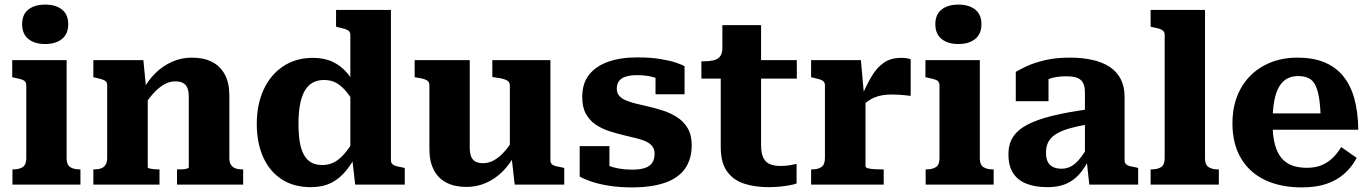

<svg xmlns="http://www.w3.org/2000/svg" viewBox="-20 -801 5947 833"><path d="M176 -610Q130 -610 103 -632Q76 -654 76 -696Q76 -738 103 -759.5Q130 -781 176 -781Q222 -781 249 -759.5Q276 -738 276 -696Q276 -654 249 -632Q222 -610 176 -610ZM269 -540V-114Q269 -86 284.5 -76Q300 -66 327 -66H329V0H34V-66H36Q63 -66 78.5 -76Q94 -86 94 -114V-431Q94 -447 81.5 -453Q69 -459 42 -464L33 -466V-540Z M385 0V-66H388Q406 -66 418.5 -70.5Q431 -75 438 -86Q445 -97 445 -116V-431Q445 -442 439.5 -447.5Q434 -453 423 -456.5Q412 -460 394 -464L385 -466V-540H602L614 -418L621 -415V-75Q621 -72 629 -70Q637 -68 648 -67Q659 -66 668 -66H672V0ZM1035 0H748V-66H751Q761 -66 772 -66.5Q783 -67 791 -69.5Q799 -72 799 -75V-381Q799 -403 793.5 -418Q788 -433 775 -440.5Q762 -448 740 -448Q716 -448 692 -434.5Q668 -421 644.5 -395Q621 -369 596 -328L599 -407Q621 -451 653.5 -483Q686 -515 726.5 -533Q767 -551 812 -551Q864 -551 900 -532.5Q936 -514 955.5 -477.5Q975 -441 975 -387V-116Q975 -97 982 -86Q989 -75 1001.5 -70.5Q1014 -66 1032 -66H1035Z M1676 -106Q1676 -90 1689.5 -84Q1703 -78 1729 -74L1736 -72V0H1521L1507 -122L1500 -113V-650Q1500 -660 1494 -666Q1488 -672 1476 -675.5Q1464 -679 1447 -683L1438 -685V-758H1676ZM1338 -550Q1387 -550 1424 -532.5Q1461 -515 1489 -481Q1517 -447 1537 -399L1536 -327Q1509 -370 1487 -398Q1465 -426 1441.5 -440Q1418 -454 1386 -454Q1357 -454 1336 -442Q1315 -430 1301.5 -406Q1288 -382 1281.5 -346.5Q1275 -311 1275 -264Q1275 -219 1280.5 -185.5Q1286 -152 1298.5 -129.5Q1311 -107 1330.5 -96Q1350 -85 1378 -85Q1409 -85 1433.5 -99Q1458 -113 1482.5 -144Q1507 -175 1536 -225L1537 -151Q1513 -100 1484 -63.5Q1455 -27 1417.5 -8Q1380 11 1329 11Q1254 11 1201.5 -23.5Q1149 -58 1121.5 -120Q1094 -182 1094 -264Q1094 -347 1123.5 -411.5Q1153 -476 1208 -513Q1263 -550 1338 -550Z M2018 -540V-161Q2018 -139 2023.5 -123.5Q2029 -108 2042 -100.5Q2055 -93 2076 -93Q2100 -93 2123 -105.5Q2146 -118 2169.5 -144.5Q2193 -171 2217 -212L2215 -132Q2192 -88 2159.5 -56Q2127 -24 2087.5 -7Q2048 10 2004 10Q1953 10 1917 -8.5Q1881 -27 1862 -64Q1843 -101 1843 -153V-431Q1843 -447 1830.5 -453.5Q1818 -460 1791 -464L1779 -466V-540ZM2368 -540V-106Q2368 -95 2374 -89Q2380 -83 2392 -80Q2404 -77 2421 -74L2428 -72V0H2213L2199 -124L2192 -130V-431Q2192 -447 2176 -454Q2160 -461 2134 -464L2116 -467V-540Z M2820 -134Q2820 -154 2809.5 -167Q2799 -180 2781 -188Q2763 -196 2740 -201.5Q2717 -207 2692 -213Q2658 -221 2625 -231.5Q2592 -242 2565 -260Q2538 -278 2522 -307Q2506 -336 2506 -380Q2506 -439 2535.5 -476.5Q2565 -514 2618.5 -533Q2672 -552 2744 -552Q2802 -552 2844.5 -545Q2887 -538 2913.5 -529Q2940 -520 2950 -514V-392H2824V-488Q2839 -490 2847 -486Q2855 -482 2858 -475.5Q2861 -469 2860.5 -461Q2860 -453 2858 -445Q2846 -455 2829 -461.5Q2812 -468 2791 -471.5Q2770 -475 2744 -475Q2699 -475 2677.5 -460.5Q2656 -446 2656 -417Q2656 -398 2666 -386Q2676 -374 2694.5 -366Q2713 -358 2737 -352Q2761 -346 2788 -340Q2823 -332 2857 -321Q2891 -310 2919 -291.5Q2947 -273 2964 -244Q2981 -215 2981 -172Q2981 -111 2952.5 -70Q2924 -29 2866 -8.5Q2808 12 2721 12Q2665 12 2620 4.5Q2575 -3 2543.5 -14Q2512 -25 2495 -35V-167H2624V-39Q2605 -46 2594.5 -55.5Q2584 -65 2580.5 -75Q2577 -85 2579.5 -91.5Q2582 -98 2589 -98Q2602 -89 2621.5 -81.5Q2641 -74 2666.5 -69.5Q2692 -65 2722 -65Q2756 -65 2777.5 -72Q2799 -79 2809.5 -94.5Q2820 -110 2820 -134Z M3023 -460V-535H3031Q3056 -535 3074.5 -539Q3093 -543 3103.5 -555.5Q3114 -568 3114 -592L3218 -540H3437V-460ZM3282 -171Q3282 -136 3292 -116Q3302 -96 3321 -88.5Q3340 -81 3366 -81Q3390 -81 3409.5 -84.5Q3429 -88 3436 -90V-5Q3426 -1 3407 2.5Q3388 6 3365 8.5Q3342 11 3316 11Q3256 11 3209 -4Q3162 -19 3134.5 -57Q3107 -95 3107 -163V-522L3114 -530V-692H3282Z M3931 -544V-385Q3923 -386 3909.5 -387.5Q3896 -389 3880.5 -390Q3865 -391 3851 -391Q3829 -391 3809.5 -388Q3790 -385 3773.5 -378Q3757 -371 3743 -360.5Q3729 -350 3716 -333L3713 -371Q3737 -428 3760.5 -468Q3784 -508 3814.5 -529Q3845 -550 3890 -550Q3904 -550 3915 -548Q3926 -546 3931 -544ZM3499 0V-66H3502Q3529 -66 3544 -76.5Q3559 -87 3559 -116V-431Q3559 -441 3553.5 -447Q3548 -453 3537 -456.5Q3526 -460 3508 -464L3499 -466V-540H3715L3729 -384L3735 -387V-80Q3735 -74 3745.5 -71Q3756 -68 3772 -67Q3788 -66 3803 -66H3814V0Z M4138 -610Q4092 -610 4065 -632Q4038 -654 4038 -696Q4038 -738 4065 -759.5Q4092 -781 4138 -781Q4184 -781 4211 -759.5Q4238 -738 4238 -696Q4238 -654 4211 -632Q4184 -610 4138 -610ZM4231 -540V-114Q4231 -86 4246.5 -76Q4262 -66 4289 -66H4291V0H3996V-66H3998Q4025 -66 4040.5 -76Q4056 -86 4056 -114V-431Q4056 -447 4043.5 -453Q4031 -459 4004 -464L3995 -466V-540Z M4702 -327V-262Q4656 -254 4624 -245Q4592 -236 4571.5 -225Q4551 -214 4539.5 -201Q4528 -188 4523 -172.5Q4518 -157 4518 -139Q4518 -114 4526 -98.5Q4534 -83 4549.5 -76Q4565 -69 4586 -69Q4608 -69 4626.5 -79Q4645 -89 4663.5 -111Q4682 -133 4701 -167L4707 -115Q4687 -72 4661.5 -44Q4636 -16 4603 -2.5Q4570 11 4525 11Q4470 11 4432 -4.5Q4394 -20 4374.5 -51.5Q4355 -83 4355 -131Q4355 -174 4374 -205Q4393 -236 4434.5 -258.5Q4476 -281 4541.5 -297.5Q4607 -314 4702 -327ZM4706 0 4694 -110 4687 -109V-400Q4687 -423 4680 -439Q4673 -455 4655.5 -462.5Q4638 -470 4605 -470Q4559 -470 4528.5 -457.5Q4498 -445 4486 -429Q4479 -435 4478.5 -443Q4478 -451 4484 -459Q4490 -467 4501 -472.5Q4512 -478 4529 -478V-362H4387V-489Q4403 -499 4434 -513.5Q4465 -528 4512 -539.5Q4559 -551 4622 -551Q4676 -551 4720 -541Q4764 -531 4795 -510.5Q4826 -490 4842.5 -457.5Q4859 -425 4859 -381V-106Q4859 -95 4865 -89Q4871 -83 4882.5 -80Q4894 -77 4912 -74L4918 -72V0Z M5208 -758V-114Q5208 -86 5223.5 -76Q5239 -66 5265 -66H5268V0H4972V-66H4975Q5002 -66 5017.5 -76Q5033 -86 5033 -114V-650Q5033 -660 5027.5 -666Q5022 -672 5010.5 -676Q4999 -680 4981 -683L4972 -685V-758Z M5501 -267Q5501 -214 5510.5 -177Q5520 -140 5538.5 -117Q5557 -94 5585 -83.5Q5613 -73 5650 -73Q5688 -73 5715.5 -85Q5743 -97 5763.5 -117.5Q5784 -138 5799 -163L5866 -116Q5845 -76 5812 -47Q5779 -18 5734 -3Q5689 12 5628 12Q5536 12 5468.5 -20Q5401 -52 5364 -114.5Q5327 -177 5327 -266Q5327 -352 5362.5 -416Q5398 -480 5462 -515.5Q5526 -551 5609 -551Q5676 -551 5725 -531Q5774 -511 5806.5 -472Q5839 -433 5855.5 -374.5Q5872 -316 5873 -238H5459V-309H5731L5710 -281Q5709 -338 5703 -375Q5697 -412 5686 -433Q5675 -454 5656.5 -462.5Q5638 -471 5612 -471Q5586 -471 5565.5 -460.5Q5545 -450 5530.5 -426.5Q5516 -403 5508.5 -363.5Q5501 -324 5501 -267Z"/></svg>

Font: Roboto Serif
Style: Bold
Weight: 700
Designer: Greg Gazdowicz
Foundry: Commercial Type
Version: Version 1.008